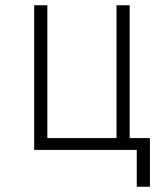

<svg xmlns="http://www.w3.org/2000/svg" viewBox="-20 -570 640 730"><path d="M550 140H500V0H110V-550H160V-45H423V-550H473V-45H550Z"/></svg>

Font: JetBrains Mono Extra Light
Style: Regular
Weight: 200
Monospace: yes
Designer: Philipp Nurullin, Konstantin Bulenkov
Foundry: JetBrains
Version: 2.002